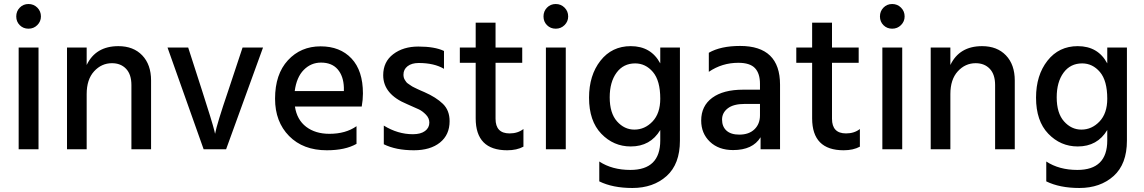

<svg xmlns="http://www.w3.org/2000/svg" viewBox="-20 -744 5700 957"><path d="M172 0H73V-507H172ZM184 -662Q184 -637 166 -619Q148 -601 122 -601Q96 -601 78.5 -618.5Q61 -636 61 -662Q61 -688 78.5 -706Q96 -724 122 -724Q148 -724 166 -706Q184 -688 184 -662Z M733 0H635V-320Q635 -373 608.5 -401Q582 -429 538 -429Q486 -429 449 -388.5Q412 -348 412 -275V0H314V-507H412V-420Q457 -514 570 -514Q645 -514 689 -468Q733 -422 733 -343Z M1107 0H995L815 -507H918L987 -293Q1011 -219 1027.5 -165Q1044 -111 1048 -94L1052 -77Q1061 -126 1118 -293L1189 -507H1291Z M1757 -27Q1701 5 1609 5Q1491 5 1421 -66Q1351 -137 1351 -252Q1351 -374 1415 -443.5Q1479 -513 1578 -513Q1675 -513 1732 -452.5Q1789 -392 1789 -278Q1789 -247 1783 -213H1450Q1460 -147 1506 -112Q1552 -77 1622 -77Q1703 -77 1757 -115ZM1580 -432Q1530 -432 1494 -395.5Q1458 -359 1449 -290H1694V-308Q1692 -365 1663 -398.5Q1634 -432 1580 -432Z M2221 -140Q2221 -72 2173 -33.5Q2125 5 2043 5Q1953 5 1893 -25V-118Q1963 -75 2038 -75Q2077 -75 2098.5 -91Q2120 -107 2120 -133Q2120 -155 2103 -172.5Q2086 -190 2068.5 -198.5Q2051 -207 2009 -225Q1890 -274 1890 -369Q1890 -436 1940 -474Q1990 -512 2065 -512Q2147 -512 2193 -490V-401Q2144 -430 2067 -430Q2032 -430 2011.5 -414Q1991 -398 1991 -372Q1991 -365 1992.5 -358.5Q1994 -352 1998 -345.5Q2002 -339 2005.5 -334.5Q2009 -330 2017 -325Q2025 -320 2029.5 -316.5Q2034 -313 2044.5 -308Q2055 -303 2060 -300.5Q2065 -298 2077.5 -292.5Q2090 -287 2095 -285Q2154 -259 2187.5 -226.5Q2221 -194 2221 -140Z M2589 -13Q2556 5 2508 5Q2351 5 2351 -154V-431H2272V-507H2351V-631H2450V-507H2583V-431H2450V-152Q2450 -79 2520 -79Q2561 -79 2589 -101Z M2800 0H2701V-507H2800ZM2812 -662Q2812 -637 2794 -619Q2776 -601 2750 -601Q2724 -601 2706.5 -618.5Q2689 -636 2689 -662Q2689 -688 2706.5 -706Q2724 -724 2750 -724Q2776 -724 2794 -706Q2812 -688 2812 -662Z M3369 -43Q3369 74 3302.5 133.5Q3236 193 3132 193Q3034 193 2967 160V61Q3031 103 3122 103Q3271 103 3271 -44V-96Q3222 -14 3124 -14Q3038 -14 2977 -77.5Q2916 -141 2916 -257Q2916 -369 2973 -441.5Q3030 -514 3124 -514Q3225 -514 3271 -428V-507H3369ZM3019 -259Q3019 -180 3055.5 -139Q3092 -98 3142 -98Q3194 -98 3232.5 -138.5Q3271 -179 3271 -252Q3271 -342 3234.5 -385Q3198 -428 3146 -428Q3087 -428 3053 -381.5Q3019 -335 3019 -259Z M3665 -73Q3713 -73 3740.5 -99.5Q3768 -126 3768 -169V-226H3692Q3636 -226 3607.5 -204Q3579 -182 3579 -148Q3579 -113 3601 -93Q3623 -73 3665 -73ZM3771 -60Q3732 4 3634 4Q3562 4 3518.5 -37.5Q3475 -79 3475 -143Q3475 -216 3530 -256.5Q3585 -297 3684 -297H3768V-326Q3768 -378 3743 -404.5Q3718 -431 3660 -431Q3579 -431 3513 -386V-481Q3572 -515 3669 -515Q3868 -515 3868 -322V0H3771Z M4266 -13Q4233 5 4185 5Q4028 5 4028 -154V-431H3949V-507H4028V-631H4127V-507H4260V-431H4127V-152Q4127 -79 4197 -79Q4238 -79 4266 -101Z M4477 0H4378V-507H4477ZM4489 -662Q4489 -637 4471 -619Q4453 -601 4427 -601Q4401 -601 4383.5 -618.5Q4366 -636 4366 -662Q4366 -688 4383.5 -706Q4401 -724 4427 -724Q4453 -724 4471 -706Q4489 -688 4489 -662Z M5038 0H4940V-320Q4940 -373 4913.5 -401Q4887 -429 4843 -429Q4791 -429 4754 -388.5Q4717 -348 4717 -275V0H4619V-507H4717V-420Q4762 -514 4875 -514Q4950 -514 4994 -468Q5038 -422 5038 -343Z M5597 -43Q5597 74 5530.5 133.5Q5464 193 5360 193Q5262 193 5195 160V61Q5259 103 5350 103Q5499 103 5499 -44V-96Q5450 -14 5352 -14Q5266 -14 5205 -77.5Q5144 -141 5144 -257Q5144 -369 5201 -441.5Q5258 -514 5352 -514Q5453 -514 5499 -428V-507H5597ZM5247 -259Q5247 -180 5283.5 -139Q5320 -98 5370 -98Q5422 -98 5460.5 -138.5Q5499 -179 5499 -252Q5499 -342 5462.5 -385Q5426 -428 5374 -428Q5315 -428 5281 -381.5Q5247 -335 5247 -259Z"/></svg>

Font: Hind Siliguri Medium
Style: Regular
Weight: 500
Designer: Jyotish Sonowal
Foundry: Indian Type Foundry
Version: Version 1.001;PS 1.0;hotconv 1.0.86;makeotf.lib2.5.63406; tt